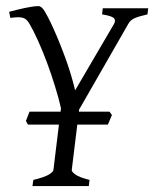

<svg xmlns="http://www.w3.org/2000/svg" viewBox="-20 -624 517 644"><path d="M474.6 -575.7Q447.8 -569.8 432.6 -563.5Q417.5 -557.1 410.6 -544.4L245.1 -255.9L244.6 -249.5H347.2L355.5 -238.3L341.8 -206.1H239.3L220.7 -54.2Q219.7 -48.3 232.7 -38.8Q245.6 -29.3 280.3 -20.5L277.8 0H88.9L91.8 -20.5Q128.4 -29.3 143.6 -38.3Q158.7 -47.4 159.2 -54.2L177.7 -206.1H73.7L66.9 -218.3Q69.3 -225.1 72.8 -233.4Q76.2 -241.7 79.1 -249.5H183.1L184.6 -260.7Q176.8 -295.4 164.3 -335.4Q151.9 -375.5 137.5 -414.3Q123 -453.1 107.4 -487.8Q91.8 -522.5 77.6 -546.4Q73.2 -553.2 68.6 -557.6Q64 -562 56.9 -564.2Q49.8 -566.4 39.6 -566.2Q29.3 -565.9 14.6 -564L10.7 -584.5Q22 -587.4 35.6 -590.8Q49.3 -594.2 63 -597.2Q76.7 -600.1 88.6 -601.8Q100.6 -603.5 108.9 -603.5Q119.6 -603.5 130.4 -585.4Q139.6 -569.8 149.9 -548.3Q160.2 -526.9 170.4 -502.7Q180.7 -478.5 190.4 -453.1Q200.2 -427.7 208.3 -403.6Q216.3 -379.4 222.4 -357.9Q228.5 -336.4 231.9 -320.8L362.8 -544.4Q369.6 -557.6 360.4 -564.5Q351.1 -571.3 322.3 -575.7L324.7 -596.2H477.1Z"/></svg>

Font: GentiumAlt
Style: Italic
Weight: 400
Italic angle: -7°
Designer: J. Victor Gaultney
Version: Version 1.02; 2005; OFL release